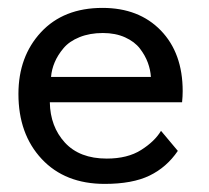

<svg xmlns="http://www.w3.org/2000/svg" viewBox="-20 -442 515 474"><path d="M103 -189.5Q104 -129.5 140.2 -90Q176.5 -50.5 243.5 -50.5Q295 -50.5 328.5 -71.8Q362 -93 377.5 -119L419 -69.5Q391.5 -29 349.2 -8.5Q307 12 238.5 12Q140.5 12 83 -49.5Q25.5 -111 25.5 -210Q25.5 -302.5 81.2 -362.5Q137 -422.5 233 -422.5Q323 -422.5 377 -366.8Q431 -311 431 -217Q431 -204.5 429.5 -189.5ZM352.5 -252Q351.5 -269.5 345 -287.2Q338.5 -305 325.5 -322Q312.5 -339 288.8 -349.8Q265 -360.5 234 -360.5Q201.5 -360.5 176.2 -350.2Q151 -340 136.8 -323Q122.5 -306 115 -288.2Q107.5 -270.5 106 -252Z"/></svg>

Font: League Spartan
Style: Regular
Weight: 350
Foundry: The League of Moveable Type
Version: Version 2.002